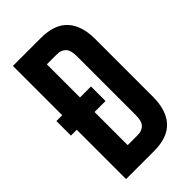

<svg xmlns="http://www.w3.org/2000/svg" viewBox="-216 -770 840 840"><g transform="rotate(-45 204.0 -350.0)"><path d="M40 -305H4V-395H40V-700H214Q297 -700 337.5 -656Q378 -612 378 -527V-173Q378 -88 337.5 -44Q297 0 214 0H40ZM150 -600V-395H218V-305H150V-100H212Q238 -100 253 -115Q268 -130 268 -168V-532Q268 -570 253 -585Q238 -600 212 -600Z"/></g></svg>

Font: Bebas Neue
Style: Regular
Weight: 400
Designer: Ryoichi Tsunekawa
Foundry: Ryoichi Tsunekawa
Version: Version 1.300